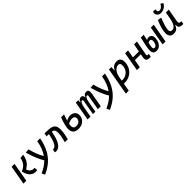

<svg xmlns="http://www.w3.org/2000/svg" viewBox="474 -2728 4912 4912"><g transform="rotate(-45 2929.5 -272.5)"><path d="M461.4 9.8Q378.4 9.8 313.5 -54.9Q248.5 -119.6 222.7 -246.1Q293.5 -277.3 337.6 -315.9Q381.8 -354.5 406.2 -403.8Q430.7 -453.1 441.4 -517.1L550.3 -527.3Q536.1 -438 504.2 -376.2Q472.2 -314.5 428.7 -274.4Q385.3 -234.4 336.9 -210.4Q358.9 -140.6 397.5 -111.8Q436 -83 473.1 -83Q489.3 -83 498.3 -83.7Q507.3 -84.5 518.1 -85.4L527.3 2.9Q512.2 5.9 496.8 7.8Q481.4 9.8 461.4 9.8ZM31.7 0 122.6 -517.6H227.5L136.7 0Z M587.4 230.5 543.9 145Q631.8 106.4 703.1 59.6Q774.4 12.7 830.6 -44.4Q717.3 -224.6 636.2 -517.6L744.1 -527.3Q805.7 -275.4 900.9 -129.4Q956.1 -207 992.4 -303.2Q1028.8 -399.4 1049.3 -517.6H1153.8Q1117.2 -327.6 1045.9 -186.3Q974.6 -44.9 862.1 56.6Q749.5 158.2 587.4 230.5Z M1528.8 0Q1540.5 -43 1552.7 -92.3Q1564.9 -141.6 1573.2 -192.1Q1581.5 -242.7 1581.5 -288.6Q1581.5 -359.9 1558.3 -389.4Q1535.2 -418.9 1484.4 -427.7L1478.5 -397.9Q1463.9 -319.8 1441.9 -246.6Q1419.9 -173.3 1388.2 -115.7Q1356.4 -58.1 1311.8 -24.2Q1267.1 9.8 1207 9.8Q1196.3 9.8 1187.5 8.1Q1178.7 6.3 1166.5 1L1182.1 -86.4Q1189.5 -84.5 1191.4 -83.7Q1193.4 -83 1199.2 -83Q1235.8 -83 1265.4 -113Q1294.9 -143.1 1317.9 -191.4Q1340.8 -239.7 1356.9 -296.9Q1373 -354 1383.3 -408.2L1388.2 -434.1Q1379.4 -434.6 1369.9 -434.6Q1360.4 -434.6 1350.6 -435.1Q1340.3 -435.1 1329.1 -435.3Q1317.9 -435.5 1306.2 -435.5L1321.8 -527.3Q1414.1 -527.8 1482.4 -521.5Q1550.8 -515.1 1596.2 -492.7Q1641.6 -470.2 1663.8 -424.1Q1686 -377.9 1686 -298.8Q1686 -251.5 1678.7 -198.5Q1671.4 -145.5 1659.9 -94.2Q1648.4 -43 1635.7 0Z M2022 9.8Q1923.3 9.8 1874.8 -40Q1826.2 -89.8 1826.2 -173.8Q1826.2 -232.4 1848.6 -321.8Q1871.1 -411.1 1912.1 -517.6H2017.6Q2000.5 -468.3 1986.6 -424.8Q1972.7 -381.3 1962.4 -344.7Q1994.6 -365.7 2032.2 -377.2Q2069.8 -388.7 2112.8 -388.7Q2162.1 -388.7 2201.4 -368.9Q2240.7 -349.1 2263.7 -312.5Q2286.6 -275.9 2286.6 -225.6Q2286.6 -158.2 2252.7 -105Q2218.8 -51.8 2158.9 -21Q2099.1 9.8 2022 9.8ZM1940.4 -257.3Q1930.7 -211.4 1930.7 -182.6Q1930.7 -136.7 1955.1 -109.9Q1979.5 -83 2034.7 -83Q2103.5 -83 2142.8 -123Q2182.1 -163.1 2182.1 -219.2Q2182.1 -249 2159.9 -273.9Q2137.7 -298.8 2085.4 -298.8Q2044.9 -298.8 2010 -287.6Q1975.1 -276.4 1940.4 -257.3Z M2532.2 -517.6 2528.3 -439H2537.6Q2549.8 -486.8 2575 -507.1Q2600.1 -527.3 2635.7 -527.3Q2672.4 -527.3 2691.7 -506.1Q2710.9 -484.9 2710.4 -439H2718.3Q2731.4 -487.3 2759 -507.3Q2786.6 -527.3 2825.7 -527.3Q2922.4 -527.3 2898.4 -390.6L2829.6 0H2724.6L2795.9 -404.3Q2802.7 -444.3 2772 -444.3Q2744.6 -444.3 2723.9 -406.2Q2703.1 -368.2 2688.5 -297.4L2679.2 -245.6Q2678.7 -244.1 2678.7 -242.7V-243.2L2635.3 0H2547.4L2618.7 -404.3Q2626 -444.3 2593.3 -444.3Q2566.4 -444.3 2544.7 -402.3Q2522.9 -360.4 2507.8 -282.7L2502 -248.5Q2501.5 -245.6 2501 -242.7V-243.7L2458 0H2353L2444.3 -517.6Z M2931.2 230.5 2887.7 145Q2975.6 106.4 3046.9 59.6Q3118.2 12.7 3174.3 -44.4Q3061 -224.6 2980 -517.6L3087.9 -527.3Q3149.4 -275.4 3244.6 -129.4Q3299.8 -207 3336.2 -303.2Q3372.6 -399.4 3393.1 -517.6H3497.6Q3460.9 -327.6 3389.6 -186.3Q3318.4 -44.9 3205.8 56.6Q3093.3 158.2 2931.2 230.5Z M3617.7 224.6H3512.7L3643.1 -517.6H3730.5L3727.1 -399.9H3735.4Q3759.3 -460.9 3810.3 -494.1Q3861.3 -527.3 3933.1 -527.3Q3997.1 -527.3 4032.5 -486.6Q4067.9 -445.8 4067.9 -371.1Q4067.9 -289.6 4039.8 -220.2Q4011.7 -150.9 3960.9 -99.1Q3910.2 -47.4 3842 -18.8Q3773.9 9.8 3693.8 9.8Q3675.3 9.8 3655.8 8.8ZM3672.4 -84Q3688 -83 3704.6 -83Q3778.3 -83 3836.9 -118.2Q3895.5 -153.3 3929.4 -214.1Q3963.4 -274.9 3963.4 -351.6Q3963.4 -391.1 3945.3 -412.8Q3927.2 -434.6 3894 -434.6Q3855 -434.6 3815.2 -410.9Q3775.4 -387.2 3742.9 -336.7Q3710.4 -286.1 3693.8 -206.1Z M4138.2 0 4229 -517.6H4334L4295.9 -301.3H4510.7L4551.8 -517.6H4656.2L4585 -141.6Q4578.6 -106 4584.7 -91.3Q4590.8 -76.7 4616.7 -76.7Q4630.4 -76.7 4647 -78.1L4630.4 7.3Q4621.1 8.8 4610.1 9.3Q4599.1 9.8 4585.9 9.8Q4516.6 9.8 4490.7 -25.1Q4464.8 -60.1 4479.5 -136.7L4494.6 -216.3H4281.2L4243.2 0Z M4849.6 9.8Q4830.6 9.8 4808.6 5.4Q4786.6 1 4767.3 -12.7Q4748 -26.4 4735.8 -54.2Q4723.6 -82 4723.6 -129.4Q4723.6 -187 4744.4 -284.4Q4765.1 -381.8 4795.9 -517.6H4899.4Q4890.6 -478 4882.6 -438.7Q4874.5 -399.4 4865.7 -359.9Q4879.4 -369.6 4897.2 -376.7Q4915 -383.8 4939.5 -383.8Q4988.3 -383.8 5020.8 -353Q5053.2 -322.3 5053.2 -251.5Q5053.2 -212.9 5041.7 -167.7Q5030.3 -122.6 5005.6 -82Q4981 -41.5 4942.4 -15.9Q4903.8 9.8 4849.6 9.8ZM5067.9 0 5159.2 -517.6H5264.2L5172.9 0ZM4843.8 -283.7Q4833 -246.1 4825.7 -205.3Q4818.4 -164.6 4818.4 -141.6Q4818.4 -106.9 4830.1 -95Q4841.8 -83 4866.7 -83Q4892.1 -83 4909.7 -99.4Q4927.2 -115.7 4938.2 -140.9Q4949.2 -166 4954.3 -192.6Q4959.5 -219.2 4959.5 -239.7Q4959.5 -276.9 4944.6 -291Q4929.7 -305.2 4903.8 -305.2Q4890.6 -305.2 4876.7 -301Q4862.8 -296.9 4843.8 -283.7Z M5464.8 10.3Q5396.5 10.3 5358.9 -30.5Q5321.3 -71.3 5321.3 -145Q5321.3 -219.7 5345.5 -310.3Q5369.6 -400.9 5423.3 -527.3L5526.9 -508.3Q5473.6 -378.9 5449.7 -295.7Q5425.8 -212.4 5425.8 -157.2Q5425.8 -121.6 5444.3 -102.1Q5462.9 -82.5 5496.6 -82.5Q5561.5 -82.5 5604 -145.3Q5646.5 -208 5668.9 -325.7V-325.2L5703.1 -517.6H5809.1L5746.6 -165.5Q5738.3 -118.7 5751.2 -99.6Q5764.2 -80.6 5807.1 -80.6H5828.1L5813 4.9H5790Q5712.9 4.9 5681.4 -25.4Q5649.9 -55.7 5657.7 -122.6H5647Q5630.4 -81.5 5608.6 -51.8Q5586.9 -22 5552.7 -5.9Q5518.6 10.3 5464.8 10.3ZM5617.2 -595.7Q5555.7 -595.7 5516.4 -628.7Q5477.1 -661.6 5477.1 -711.9Q5477.1 -740.2 5490.7 -769.5L5576.7 -761.7Q5568.8 -740.7 5568.8 -723.6Q5568.8 -699.7 5583 -683.6Q5597.2 -667.5 5627 -667.5Q5663.6 -667.5 5701.2 -695.3Q5738.8 -723.1 5762.2 -776.4L5830.1 -735.4Q5786.6 -657.2 5728.8 -626.5Q5670.9 -595.7 5617.2 -595.7Z"/></g></svg>

Font: Cascadia Code NF
Style: Italic
Weight: 400
Italic angle: -10°
Monospace: yes
Designer: Aaron Bell
Foundry: Saja Typeworks
Version: Version 2404.023; ttfautohint (v1.8.4)